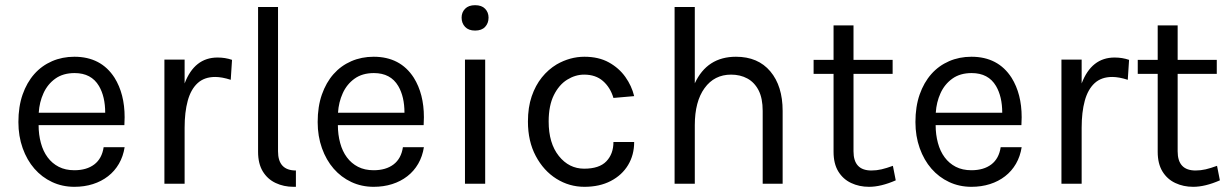

<svg xmlns="http://www.w3.org/2000/svg" viewBox="-20 -709 4753 741"><path d="M267 12Q220.5 12 181 -6.5Q141.5 -25 112.8 -58Q84 -91 67.5 -137.2Q51 -183.5 51 -238Q51 -297.5 67.2 -344Q83.5 -390.5 112.2 -423Q141 -455.5 180.8 -472.8Q220.5 -490 267 -490Q370 -490 422 -409Q461 -346.5 461 -256.5Q461 -241.5 460 -226H129Q129 -189.5 137.8 -157.2Q146.5 -125 163.8 -101.8Q181 -78.5 206.8 -65.2Q232.5 -52 267 -52Q314.5 -52 344 -74.5Q373.5 -97 380 -141H461Q455.5 -105.5 439 -77Q422.5 -48.5 397 -28.8Q371.5 -9 338.5 1.5Q305.5 12 267 12ZM386 -274Q386 -336 362 -377Q332.5 -427 268 -427Q223.5 -427 193.5 -405.5Q163.5 -384 147.8 -349.2Q132 -314.5 129.5 -274Z M692.5 0H614.5V-479H692.5V-387Q730.5 -487 819.5 -487Q849.5 -487 875.5 -478L870.5 -401Q836.5 -412 810.5 -412Q768.5 -412 742.5 -388Q716.5 -364 704.5 -320Q692.5 -276 692.5 -216Z M976 -682H1053V-125Q1053 -51 1122 -51V12H1113Q1075 12 1043.8 -2.8Q1012.5 -17.5 994.2 -47.5Q976 -77.5 976 -123Z M1422 12Q1375.5 12 1336 -6.5Q1296.5 -25 1267.8 -58Q1239 -91 1222.5 -137.2Q1206 -183.5 1206 -238Q1206 -297.5 1222.2 -344Q1238.5 -390.5 1267.2 -423Q1296 -455.5 1335.8 -472.8Q1375.5 -490 1422 -490Q1525 -490 1577 -409Q1616 -346.5 1616 -256.5Q1616 -241.5 1615 -226H1284Q1284 -189.5 1292.8 -157.2Q1301.5 -125 1318.8 -101.8Q1336 -78.5 1361.8 -65.2Q1387.5 -52 1422 -52Q1469.5 -52 1499 -74.5Q1528.5 -97 1535 -141H1616Q1610.5 -105.5 1594 -77Q1577.5 -48.5 1552 -28.8Q1526.5 -9 1493.5 1.5Q1460.5 12 1422 12ZM1541 -274Q1541 -336 1517 -377Q1487.5 -427 1423 -427Q1378.5 -427 1348.5 -405.5Q1318.5 -384 1302.8 -349.2Q1287 -314.5 1284.5 -274Z M1852.5 0H1774.5V-479H1852.5ZM1813.5 -591Q1788.5 -591 1775 -605.2Q1761.5 -619.5 1761.5 -641Q1761.5 -661.5 1775 -675.2Q1788.5 -689 1813.5 -689Q1839 -689 1852.2 -675.2Q1865.5 -661.5 1865.5 -641Q1865.5 -619.5 1852.2 -605.2Q1839 -591 1813.5 -591Z M2235.5 12Q2177 12 2127.5 -19Q2078 -50 2047.8 -106.8Q2017.5 -163.5 2017.5 -240Q2017.5 -295 2032 -337.2Q2046.5 -379.5 2071.2 -410.2Q2096 -441 2128.5 -460.5Q2180 -490 2235.5 -490Q2290.5 -490 2329.8 -468.2Q2369 -446.5 2393.5 -412Q2418 -377.5 2427.5 -338L2347.5 -331Q2335.5 -371.5 2307.2 -396.2Q2279 -421 2234.5 -421Q2200.5 -421 2169 -401.5Q2137.5 -382 2117.5 -341.8Q2097.5 -301.5 2097.5 -240Q2097.5 -156 2136.8 -107Q2176 -58 2234.5 -58Q2293 -58 2320.2 -86.5Q2347.5 -115 2347.5 -161H2427.5Q2427.5 -111 2404 -72Q2380.5 -33 2337.2 -10.5Q2294 12 2235.5 12Z M3000.5 0H2923.5V-281Q2923.5 -329.5 2907.8 -360.2Q2892 -391 2864.5 -406Q2837 -421 2801.5 -421Q2737 -421 2699.2 -369Q2661.5 -317 2661.5 -226V0H2583.5V-682H2661.5V-387.5Q2709 -490 2820.5 -490Q2905.5 -490 2953 -433.5Q3000.5 -377 3000.5 -281Z M3334 12Q3296 12 3264.8 -2.8Q3233.5 -17.5 3215.2 -47.5Q3197 -77.5 3197 -123V-424H3120V-478H3197V-611H3274V-478H3425V-424H3274V-125Q3274 -51 3343 -51Q3363 -51 3382.2 -55.5Q3401.5 -60 3426 -69L3437 -13Q3380 12 3334 12Z M3729 12Q3682.5 12 3643 -6.5Q3603.5 -25 3574.8 -58Q3546 -91 3529.5 -137.2Q3513 -183.5 3513 -238Q3513 -297.5 3529.2 -344Q3545.5 -390.5 3574.2 -423Q3603 -455.5 3642.8 -472.8Q3682.5 -490 3729 -490Q3832 -490 3884 -409Q3923 -346.5 3923 -256.5Q3923 -241.5 3922 -226H3591Q3591 -189.5 3599.8 -157.2Q3608.5 -125 3625.8 -101.8Q3643 -78.5 3668.8 -65.2Q3694.5 -52 3729 -52Q3776.5 -52 3806 -74.5Q3835.5 -97 3842 -141H3923Q3917.5 -105.5 3901 -77Q3884.5 -48.5 3859 -28.8Q3833.5 -9 3800.5 1.5Q3767.5 12 3729 12ZM3848 -274Q3848 -336 3824 -377Q3794.5 -427 3730 -427Q3685.5 -427 3655.5 -405.5Q3625.5 -384 3609.8 -349.2Q3594 -314.5 3591.5 -274Z M4154.5 0H4076.5V-479H4154.5V-387Q4192.5 -487 4281.5 -487Q4311.5 -487 4337.5 -478L4332.5 -401Q4298.5 -412 4272.5 -412Q4230.5 -412 4204.5 -388Q4178.5 -364 4166.5 -320Q4154.5 -276 4154.5 -216Z M4585 12Q4547 12 4515.8 -2.8Q4484.5 -17.5 4466.2 -47.5Q4448 -77.5 4448 -123V-424H4371V-478H4448V-611H4525V-478H4676V-424H4525V-125Q4525 -51 4594 -51Q4614 -51 4633.2 -55.5Q4652.5 -60 4677 -69L4688 -13Q4631 12 4585 12Z"/></svg>

Font: Betina Sans
Style: Regular
Weight: 400
Designer: Jonathan Pinhorn (font) & Cristiano Sobral (main changes)
Version: Version 2.001;April 28, 2021;FontCreator 13.0.0.2655 32-bit;